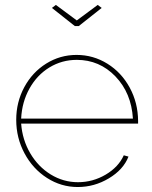

<svg xmlns="http://www.w3.org/2000/svg" viewBox="-20 -750 616 780"><path d="M207 -730 292 -667 377 -730 393.1 -717.8 299.8 -644H284.2L190.9 -717.8ZM45.9 -263.2Q45.9 -335 78.6 -395.8Q111.3 -456.5 167.7 -491.7Q224.1 -526.9 291 -526.9Q358.9 -526.9 416.3 -491.2Q473.6 -455.6 507.1 -393.8Q540.5 -332 541 -258.8V-248H65.9Q70.8 -182.1 102.8 -127.4Q134.8 -72.8 186 -41.3Q237.3 -9.8 296.9 -9.8Q356.9 -9.8 409.2 -40.5Q461.4 -71.3 482.9 -119.1L502 -113.8Q481 -60.5 422.1 -25.4Q363.3 9.8 295.9 9.8Q228.5 9.8 170.9 -27.1Q113.3 -64 79.6 -127Q45.9 -189.9 45.9 -263.2ZM65.9 -268.1H520Q513.7 -372.1 449 -439.5Q384.3 -506.8 292 -506.8Q231.4 -506.8 180.9 -476.1Q130.4 -445.3 99.9 -390.6Q69.3 -335.9 65.9 -268.1Z"/></svg>

Font: Rawline Thin
Style: Regular
Weight: 250
Designer: Matt McInerney, Pablo Impallari, Rodrigo Fuenzalida
Foundry: Matt McInerney, Pablo Impallari, Rodrigo Fuenzalida
Version: Version 4.020;PS 004.020;hotconv 1.0.88;makeotf.lib2.5.64775